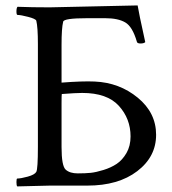

<svg xmlns="http://www.w3.org/2000/svg" viewBox="-20 -667 619 690"><path d="M471.7 -517.6Q456.1 -571.3 430.2 -586.4Q404.3 -601.6 358.4 -601.6H293Q209 -601.6 207 -588.9Q201.2 -565.4 201.2 -506.8V-370.1Q277.3 -376 320.3 -374Q409.2 -370.1 475.1 -315.9Q541 -261.7 541 -182.6Q541 -103.5 473.1 -51.8Q405.3 0 293.9 0H159.2L42 2.9Q39.1 0 39.1 -12.7Q39.1 -25.4 42 -25.4Q54.7 -25.4 79.6 -32.2Q104.5 -39.1 110.4 -49.3Q116.2 -59.6 116.2 -139.6V-508.8Q116.2 -569.3 110.4 -592.8Q107.4 -599.6 81.1 -606.4Q54.7 -613.3 43 -613.3Q39.1 -613.3 39.1 -626Q39.1 -638.7 43 -642.6Q93.8 -640.6 158.2 -640.6L474.6 -647.5Q478 -624.5 502 -515.6Q497.1 -510.7 484.9 -510.7Q472.7 -510.7 471.7 -517.6ZM201.2 -296.9V-138.7Q201.2 -70.3 216.3 -57.1Q231.4 -43.9 259.3 -43.9Q287.1 -43.9 306.2 -45.9Q325.2 -47.9 352.1 -56.2Q378.9 -64.5 399.4 -78.1Q419.9 -91.8 434.6 -117.2Q449.2 -142.6 449.2 -176.8Q449.2 -240.2 407.2 -286.6Q365.2 -333 275.4 -333Q252.9 -333 202.1 -329.1Q201.2 -326.2 201.2 -296.9Z"/></svg>

Font: CrimsonText-Roman
Style: Roman
Weight: 400
Version: Version 0.13